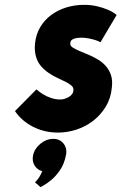

<svg xmlns="http://www.w3.org/2000/svg" viewBox="-20 -534 503 795"><path d="M125 221 148 241Q147 241 160 234Q173 227 192 211.5Q211 196 228.5 170.5Q246 145 253 109Q259 81 243.5 61Q228 41 201 41Q172 41 147.5 61Q123 81 117 109Q112 133 123 151Q134 169 155 175Q150 187 143.5 198Q137 209 125 221ZM396 -359 463 -472Q449 -484 427 -493.5Q405 -503 380 -508.5Q355 -514 329 -514Q289 -514 254 -503Q219 -492 191.5 -471.5Q164 -451 146.5 -421.5Q129 -392 125 -354Q122 -323 129 -299.5Q136 -276 150 -260Q164 -244 181.5 -232Q199 -220 217.5 -211.5Q236 -203 251 -195.5Q266 -188 275.5 -180Q285 -172 284 -161Q284 -152 278.5 -144.5Q273 -137 265 -132.5Q257 -128 248 -125Q239 -122 229 -122Q211 -122 192.5 -128Q174 -134 158.5 -143.5Q143 -153 131 -164L42 -74Q71 -32 118 -8.5Q165 15 220 15Q259 15 297 2.5Q335 -10 366 -34Q397 -58 418 -92.5Q439 -127 443 -171Q447 -202 439 -224.5Q431 -247 416 -263Q401 -279 381.5 -290Q362 -301 342.5 -309Q323 -317 306.5 -324Q290 -331 280 -338Q270 -345 271 -354Q271 -362 275 -366.5Q279 -371 286 -373.5Q293 -376 301 -377Q309 -378 316 -378Q332 -378 347 -375Q362 -372 375 -368Q388 -364 396 -359Z"/></svg>

Font: Advent Pro ExtraBold
Style: Italic
Weight: 800
Italic angle: -12°
Version: Version 3.000